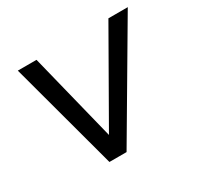

<svg xmlns="http://www.w3.org/2000/svg" viewBox="-112 -617 768 747"><g transform="rotate(-30 271.5 -243.0)"><path d="M180 0 49 -486H133L231 -92L456 -486H543L257 0Z"/></g></svg>

Font: Nunito Sans
Style: Italic
Weight: 400
Italic angle: -9°
Designer: Vernon Adams
Foundry: Vernon Adams
Version: Version 3.006; ttfautohint (v1.8.3)